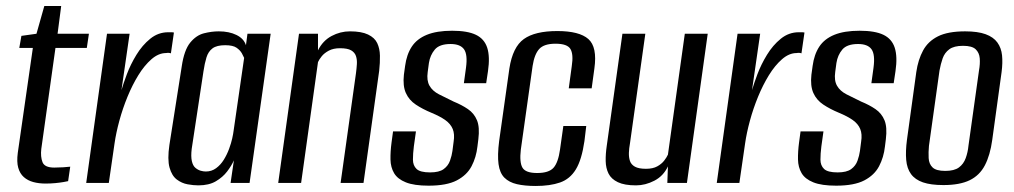

<svg xmlns="http://www.w3.org/2000/svg" viewBox="-20 -607 3364 637"><path d="M131 2Q109 2 90.5 -3Q72 -8 59 -19.5Q46 -31 40.5 -50.5Q35 -70 39 -100L89 -448H44L51 -488L101 -495L127 -587H183L171 -495H275L268 -448H164L117 -113Q114 -87 121 -69Q128 -51 160 -51Q173 -51 190 -52Q207 -53 213 -54L206 -6Q202 -5 190.5 -3Q179 -1 163.5 0.5Q148 2 131 2Z M266 0 335 -495H410L383 -308Q389 -329 401 -361Q413 -393 432.5 -425Q452 -457 478.5 -478.5Q505 -500 538 -500Q542 -500 548 -500Q554 -500 557 -499L547 -430Q545 -431 540.5 -431.5Q536 -432 531 -431Q506 -431 482.5 -410.5Q459 -390 439 -357.5Q419 -325 403 -286Q387 -247 376 -206.5Q365 -166 360 -131L341 0Z M638 8Q622 8 602.5 4.5Q583 1 566.5 -11.5Q550 -24 542.5 -51Q535 -78 542 -126L583 -387Q591 -441 611 -465.5Q631 -490 656.5 -496.5Q682 -503 706 -503Q740 -503 764.5 -491Q789 -479 796 -457L801 -495H878L808 0H745L756 -75Q748 -57 733.5 -38Q719 -19 696 -5.5Q673 8 638 8ZM663 -38Q682 -38 697 -49Q712 -60 722.5 -77Q733 -94 740 -113Q747 -132 750.5 -148Q754 -164 755 -173L790 -415Q788 -420 782.5 -430Q777 -440 765 -448.5Q753 -457 727 -457Q699 -457 685 -446.5Q671 -436 665 -416.5Q659 -397 655 -370L616 -113Q613 -88 616.5 -72.5Q620 -57 628.5 -50Q637 -43 646 -40.5Q655 -38 663 -38Z M903 0 972 -495H1035V-440Q1051 -472 1080 -487.5Q1109 -503 1141 -503Q1179 -503 1201 -492.5Q1223 -482 1231.5 -464Q1240 -446 1240.5 -422.5Q1241 -399 1238 -372L1186 0H1110L1161 -364Q1163 -379 1164 -394Q1165 -409 1161 -421Q1157 -433 1145 -440Q1133 -447 1108 -447Q1086 -447 1071 -439Q1056 -431 1047.5 -420.5Q1039 -410 1035 -401L979 0Z M1402 9Q1354 9 1326.5 -2Q1299 -13 1287.5 -32.5Q1276 -52 1275.5 -78Q1275 -104 1279 -134L1284 -171H1360L1353 -121Q1350 -97 1350 -77.5Q1350 -58 1362 -46.5Q1374 -35 1407 -35Q1437 -35 1452 -46Q1467 -57 1473 -74Q1479 -91 1481 -106L1485 -137Q1489 -162 1482 -179Q1475 -196 1457.5 -208.5Q1440 -221 1411 -233Q1382 -245 1359.5 -260Q1337 -275 1326.5 -298.5Q1316 -322 1320 -359L1324 -388Q1329 -426 1346 -452Q1363 -478 1396 -491.5Q1429 -505 1480 -505Q1531 -505 1559 -491.5Q1587 -478 1596.5 -448.5Q1606 -419 1599 -371L1593 -331H1519L1526 -382Q1532 -426 1519.5 -443.5Q1507 -461 1475 -461Q1438 -461 1422.5 -442.5Q1407 -424 1403 -398L1399 -368Q1395 -340 1405 -322.5Q1415 -305 1436.5 -294Q1458 -283 1485 -270Q1512 -259 1532.5 -245Q1553 -231 1562.5 -208Q1572 -185 1567 -145L1564 -121Q1560 -85 1544.5 -55.5Q1529 -26 1495.5 -8.5Q1462 9 1402 9Z M1757 10Q1721 10 1695 4Q1669 -2 1653.5 -17.5Q1638 -33 1634 -62.5Q1630 -92 1636 -139L1670 -380Q1681 -451 1718 -477.5Q1755 -504 1829 -504Q1902 -504 1932 -477.5Q1962 -451 1952 -380L1943 -314H1867L1877 -388Q1883 -427 1872.5 -444.5Q1862 -462 1823 -462Q1785 -462 1769 -444.5Q1753 -427 1747 -388L1708 -111Q1703 -68 1713.5 -50.5Q1724 -33 1762 -33Q1801 -33 1816.5 -50.5Q1832 -68 1838 -111L1849 -189H1925L1919 -139Q1910 -77 1890.5 -45Q1871 -13 1838 -1.5Q1805 10 1757 10Z M2090 8Q2052 8 2030 -2.5Q2008 -13 1999 -31Q1990 -49 1989.5 -72.5Q1989 -96 1993 -123L2045 -495H2121L2070 -131Q2067 -115 2066.5 -100Q2066 -85 2070 -73Q2074 -61 2086.5 -54Q2099 -47 2123 -47Q2146 -47 2160.5 -55Q2175 -63 2183.5 -74Q2192 -85 2196 -94L2252 -495H2328L2259 0H2194L2196 -55Q2181 -23 2151 -7.5Q2121 8 2090 8Z M2358 0 2427 -495H2502L2475 -308Q2481 -329 2493 -361Q2505 -393 2524.5 -425Q2544 -457 2570.5 -478.5Q2597 -500 2630 -500Q2634 -500 2640 -500Q2646 -500 2649 -499L2639 -430Q2637 -431 2632.5 -431.5Q2628 -432 2623 -431Q2598 -431 2574.5 -410.5Q2551 -390 2531 -357.5Q2511 -325 2495 -286Q2479 -247 2468 -206.5Q2457 -166 2452 -131L2433 0Z M2754 9Q2706 9 2678.5 -2Q2651 -13 2639.5 -32.5Q2628 -52 2627.5 -78Q2627 -104 2631 -134L2636 -171H2712L2705 -121Q2702 -97 2702 -77.5Q2702 -58 2714 -46.5Q2726 -35 2759 -35Q2789 -35 2804 -46Q2819 -57 2825 -74Q2831 -91 2833 -106L2837 -137Q2841 -162 2834 -179Q2827 -196 2809.5 -208.5Q2792 -221 2763 -233Q2734 -245 2711.5 -260Q2689 -275 2678.5 -298.5Q2668 -322 2672 -359L2676 -388Q2681 -426 2698 -452Q2715 -478 2748 -491.5Q2781 -505 2832 -505Q2883 -505 2911 -491.5Q2939 -478 2948.5 -448.5Q2958 -419 2951 -371L2945 -331H2871L2878 -382Q2884 -426 2871.5 -443.5Q2859 -461 2827 -461Q2790 -461 2774.5 -442.5Q2759 -424 2755 -398L2751 -368Q2747 -340 2757 -322.5Q2767 -305 2788.5 -294Q2810 -283 2837 -270Q2864 -259 2884.5 -245Q2905 -231 2914.5 -208Q2924 -185 2919 -145L2916 -121Q2912 -85 2896.5 -55.5Q2881 -26 2847.5 -8.5Q2814 9 2754 9Z M3110 7Q3068 7 3042 -2Q3016 -11 3002.5 -29.5Q2989 -48 2986.5 -76.5Q2984 -105 2989 -143L3020 -368Q3026 -409 3042.5 -439.5Q3059 -470 3092 -486.5Q3125 -503 3182 -503Q3224 -503 3250 -493.5Q3276 -484 3289 -466Q3302 -448 3304.5 -423.5Q3307 -399 3303 -368L3272 -143Q3265 -92 3247.5 -58.5Q3230 -25 3197 -9Q3164 7 3110 7ZM3116 -40Q3146 -40 3161.5 -51.5Q3177 -63 3184 -82.5Q3191 -102 3193 -123L3228 -373Q3232 -395 3230.5 -413.5Q3229 -432 3217 -443.5Q3205 -455 3175 -455Q3145 -455 3129.5 -443.5Q3114 -432 3107.5 -413.5Q3101 -395 3097 -373L3062 -123Q3060 -102 3061 -82.5Q3062 -63 3074 -51.5Q3086 -40 3116 -40Z"/></svg>

Font: Alumni Sans Thin Medium
Style: Italic
Weight: 500
Italic angle: -8°
Version: Version 1.016